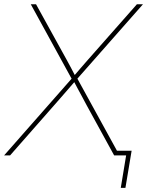

<svg xmlns="http://www.w3.org/2000/svg" viewBox="-46 -748 708 924"><path d="M-26.4 0 306.2 -377.9 303.2 -360.8 102.1 -727.5H127.4L252.9 -500Q264.2 -480 274.9 -460.2Q285.6 -440.4 296.4 -420.4Q307.1 -400.4 317.4 -379.9H307.6Q325.2 -400.4 342.3 -420.4Q359.4 -440.4 377 -460.2Q394.5 -480 412.1 -500L612.8 -727.5H642.1L318.8 -360.8L321.8 -377.9L529.3 0H503.4L370.6 -242.2Q360.4 -261.7 349.9 -281Q339.4 -300.3 328.9 -319.8Q318.4 -339.4 308.1 -358.9H316.9Q299.8 -339.4 283 -319.8Q266.1 -300.3 249.3 -281Q232.4 -261.7 215.3 -242.2L2.4 0ZM535.2 156.2 561 0H508.3L512.2 -22.5H587.4L557.6 156.2Z"/></svg>

Font: Inter 28pt Thin
Style: Italic
Weight: 250
Italic angle: -9.3988°
Designer: Rasmus Andersson
Foundry: rsms
Version: Version 4.001;git-66647c0bb